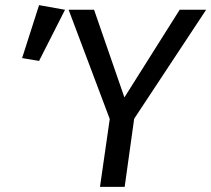

<svg xmlns="http://www.w3.org/2000/svg" viewBox="-20 -727 822 747"><path d="M66 -501 132 -707 233 -689 132 -490ZM679 -689H782L502 -265L465 0H369L407 -264L247 -689H346L464 -348Z"/></svg>

Font: Fira Sans Variable
Style: Italic
Weight: 397
Italic angle: -8°
Designer: Carrois Corporate & Edenspiekermann AG
Foundry: Carrois Corporate GbR & Edenspiekermann AG
Version: Version 4.202